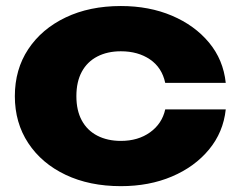

<svg xmlns="http://www.w3.org/2000/svg" viewBox="-20 -608 802 644"><path d="M737.2 -241Q729 -164.4 681 -106.4Q633 -48.4 556.7 -16Q480.4 16.4 385.4 16.4Q280.2 16.4 200 -21.7Q119.8 -59.8 74.8 -128Q29.8 -196.2 29.8 -285.4Q29.8 -375.2 74.8 -443.1Q119.8 -511 200 -549.4Q280.2 -587.8 385.4 -587.8Q480.4 -587.8 556.7 -555.4Q633 -523 681 -465.3Q729 -407.6 737.2 -330H534.2Q523.2 -381.4 483.1 -408.7Q443 -436 385.4 -436Q340.4 -436 306.5 -418.5Q272.6 -401 254.4 -367.4Q236.2 -333.8 236.2 -285.4Q236.2 -237.4 254.4 -203.9Q272.6 -170.4 306.5 -152.9Q340.4 -135.4 385.4 -135.4Q443.4 -135.4 483.5 -164.3Q523.6 -193.2 534.2 -241Z"/></svg>

Font: Unbounded
Style: Regular
Weight: 400
Designer: Luke Prowse, Jean-Baptiste Morizot, Fátima Lázaro, Florian Runge
Foundry: NaN
Version: Version 1.701;gftools[0.9.28.dev5+ged2979d]